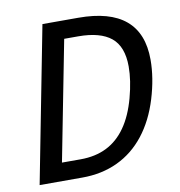

<svg xmlns="http://www.w3.org/2000/svg" viewBox="-76 -729 752 800"><g transform="rotate(-10 300.0 -329.5)"><path d="M208.5 0H27.8L155.8 -658.7H307.6Q573.7 -658.7 573.7 -434.6Q573.7 -357.4 547.4 -271Q521 -184.6 473.1 -123.8Q425.3 -63 358.4 -31.5Q291.5 0 208.5 0ZM479 -422.4Q479 -506.8 432.9 -544.7Q386.7 -582.5 293.5 -582.5H234.4L135.7 -76.2H214.8Q277.3 -76.2 325 -99.9Q372.6 -123.5 406.2 -171.4Q439.9 -219.2 459.5 -291.5Q479 -363.8 479 -422.4Z"/></g></svg>

Font: Liberation Mono
Style: Italic
Weight: 400
Italic angle: -12°
Monospace: yes
Designer: Steve Matteson
Foundry: Ascender Corporation
Version: Version 2.1.5